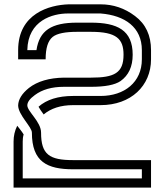

<svg xmlns="http://www.w3.org/2000/svg" viewBox="-20 -853 748 873"><path d="M166.7 -250C166.7 -299.6 104.2 -346.1 104.2 -374C104.2 -388.5 115.6 -404.2 138.5 -420.8C171.9 -445.8 215.6 -458.3 270.8 -458.3H393.8C457.3 -458.3 502.1 -466.7 528.1 -484.4C564.6 -510.4 583.3 -550 583.3 -604.2C583.3 -716.1 512.9 -750 393.8 -750H330.2C213.9 -750 158.9 -714.3 145.8 -625H104.2C106.8 -761.2 220.4 -791.7 288.5 -791.7H437.5C548 -783 625 -728.9 625 -625V-583.3C625 -479.3 545.8 -416.7 437.5 -416.7H312.5C243.8 -416.7 191.7 -400 155.2 -367.7C160.4 -358.3 167.7 -346.9 178.1 -333.3V-332.3C211.5 -360.4 256.2 -375 312.5 -375H437.5C574.9 -375 666.7 -462.5 666.7 -583.3V-625C666.7 -691.7 642.7 -743.8 593.8 -780.2C546.9 -815.6 494.8 -833.3 437.5 -833.3H291.7C204.9 -830.5 62.5 -791.7 62.5 -625V-583.3H187.5C187.5 -634.4 197.9 -667.7 219.8 -685.4C239.6 -701 277.1 -708.3 330.2 -708.3H393.8C509.6 -708.3 541.7 -676.4 541.7 -604.2C541.7 -521.2 500 -500 393.8 -500H270.8C204.2 -499 150 -483.3 111.5 -453.1C79.2 -427.1 63.5 -401 62.5 -374C62.5 -330.6 125 -276.3 125 -250C125 -116.7 194.9 -83.3 312.5 -83.3H625V-41.7H83.3V-209.4C83.3 -220.8 84.4 -231.3 87.5 -241.7C83.3 -249 77.1 -257.3 69.8 -266.7L58.3 -281.2C46.9 -258.3 41.7 -234.4 41.7 -209.4V0H666.7V-125H312.5C205 -125 166.7 -150 166.7 -250Z"/></svg>

Font: Sportrop
Style: Regular
Weight: 500
Version: Version 0.9